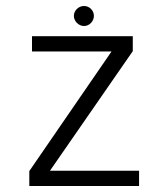

<svg xmlns="http://www.w3.org/2000/svg" viewBox="-20 -622 518 642"><path d="M445 0V-51H147L424 -451V-501H87V-450H353L78 -50V0ZM261 -535C279 -535 294 -551 294 -569C294 -587 279 -602 261 -602C243 -602 227 -587 227 -569C227 -551 243 -535 261 -535Z"/></svg>

Font: Advent Pro
Style: Regular
Weight: 400
Designer: Andreas Kalpakidis
Foundry: Andreas Kalpakidis
Version: Version 2.002 2008